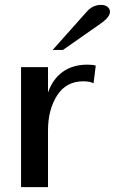

<svg xmlns="http://www.w3.org/2000/svg" viewBox="-20 -764 469 784"><path d="M66 -490H176V-386Q195 -441 236 -470.5Q277 -500 337 -500Q362 -500 371 -496L362 -424Q347 -432 320 -432Q250 -432 213 -374Q176 -316 176 -231V0H66ZM334 -716Q358 -744 393 -744Q409 -744 419 -736Q429 -728 429 -716Q429 -694 390 -667L237 -560H195Z"/></svg>

Font: Fahkwang Medium
Style: Regular
Weight: 500
Version: Version 1.000; ttfautohint (v1.6)